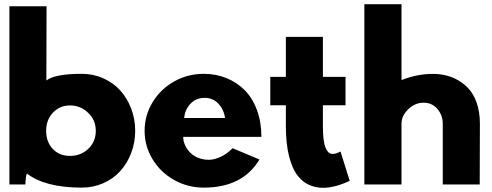

<svg xmlns="http://www.w3.org/2000/svg" viewBox="-20 -880 2347 916"><path d="M24.9 0V-850.1H202.1L201.2 -496.1Q242.7 -527.8 370.1 -527.8Q425.3 -527.8 473.1 -506.3Q521 -484.9 554 -448.2Q586.9 -411.6 606 -361.6Q625 -311.5 625 -255.9Q625 -200.2 606 -150.4Q586.9 -100.6 554 -64Q521 -27.3 473.1 -6.1Q425.3 15.1 370.1 15.1Q195.8 15.1 108.9 -51.8Q106 -49.3 104 -36.4Q102.1 -23.4 101.6 -11.7L101.1 0ZM314 -136.2Q365.7 -136.2 401.4 -170.2Q437 -204.1 437 -255.9Q437 -307.6 400.1 -342.3Q363.3 -377 314 -377Q265.6 -377 232.9 -342.8Q200.2 -308.6 200.2 -255.9Q200.2 -203.1 231.7 -169.7Q263.2 -136.2 314 -136.2Z M669.9 -255.9Q669.9 -329.6 708 -392.3Q746.1 -455.1 811 -491.5Q876 -527.8 952.1 -527.8Q1010.7 -527.8 1060.8 -507.3Q1110.8 -486.8 1147.9 -449.2Q1185.1 -411.6 1206.1 -354.2Q1227.1 -296.9 1227.1 -227.1H854Q854 -205.6 863.8 -185.3Q873.5 -165 889.9 -149.4Q906.2 -133.8 929.7 -125.5Q953.1 -117.2 978.5 -117.7Q1003.9 -118.2 1033.4 -132.1Q1063 -146 1089.8 -172.9L1217.8 -119.1Q1137.7 15.1 952.1 15.1Q876 15.1 811 -21.2Q746.1 -57.6 708 -120.1Q669.9 -182.6 669.9 -255.9ZM858.9 -316.9H1053.7Q1047.9 -358.4 1021.5 -385.7Q995.1 -413.1 957 -413.1Q914.1 -413.1 887.7 -384Q861.3 -355 858.9 -316.9Z M1269.5 -377.9V-513.2H1343.8V-704.1H1520.5V-513.2H1628.4V-377.9H1520.5V-278.8Q1520.5 -243.7 1523.4 -218Q1526.4 -192.4 1532.2 -177.7Q1538.1 -163.1 1545.4 -155Q1552.7 -147 1562.7 -146Q1572.8 -145 1582.5 -147.9Q1592.3 -150.9 1604.5 -157.2L1648.4 -17.1Q1596.2 7.3 1551 13.9Q1505.9 20.5 1467.3 7.1Q1428.7 -6.3 1401.6 -40Q1374.5 -73.7 1359.1 -134.3Q1343.8 -194.8 1343.8 -278.8V-377.9Z M1718.3 0V-859.9H1895.5V-498Q1939.9 -515.6 1984.4 -522.7Q2028.8 -529.8 2070.6 -526.4Q2112.3 -522.9 2148.4 -506.1Q2184.6 -489.3 2211.7 -461.4Q2238.8 -433.6 2254.2 -389.6Q2269.5 -345.7 2269.5 -290L2268.6 0H2092.3V-290Q2092.3 -330.1 2066.9 -360.1Q2041.5 -390.1 2000.5 -390.1Q1960.4 -390.1 1928 -359.1Q1895.5 -328.1 1895.5 -290V0Z"/></svg>

Font: Hussar Preview
Style: Bold
Weight: 700
Foundry: Cannot Into Space Fonts, PlusOne Fonts
Version: Version 2.29RC2 "Millennial"